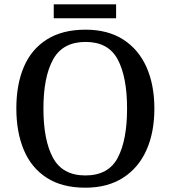

<svg xmlns="http://www.w3.org/2000/svg" viewBox="-20 -863 794 893"><path d="M377 10Q269 10 197.5 -36Q126 -82 91 -165Q56 -248 56 -359Q56 -470 91 -552Q126 -634 198 -679.5Q270 -725 378 -725Q481 -725 552.5 -679.5Q624 -634 661 -551.5Q698 -469 698 -358Q698 -247 661 -164.5Q624 -82 552 -36Q480 10 377 10ZM377 -47Q484 -47 527.5 -129Q571 -211 571 -358Q571 -505 527.5 -586.5Q484 -668 378 -668Q272 -668 227 -586.5Q182 -505 182 -358Q182 -211 226.5 -129Q271 -47 377 -47ZM230 -778V-843H520V-778Z"/></svg>

Font: Noto Serif Bengali Medium
Style: Regular
Weight: 500
Designer: Juan Bruce, Universal Thirst, Indian Type Foundry and the Monotype Design Team.
Foundry: Monotype Imaging Inc.
Version: Version 2.003; ttfautohint (v1.8.4.7-5d5b)